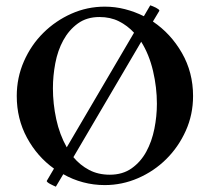

<svg xmlns="http://www.w3.org/2000/svg" viewBox="-20 -686 788 722"><path d="M354 -622Q306 -622 272.5 -597.5Q239 -573 218 -534.5Q197 -496 188 -448.5Q179 -401 179 -354Q179 -296 191.5 -238Q204 -180 231 -132L484 -563Q459 -590 427 -606Q395 -622 354 -622ZM256 -95Q281 -65 315 -47Q349 -29 393 -29Q441 -29 475 -53Q509 -77 530 -115.5Q551 -154 560.5 -201.5Q570 -249 570 -296Q570 -357 555.5 -419Q541 -481 511 -529ZM374 -661Q413 -661 450 -651.5Q487 -642 521 -625L545 -666Q548 -665 554.5 -662.5Q561 -660 566.5 -657Q572 -654 576 -651Q580 -648 579 -645L555 -605Q622 -560 664 -487Q706 -414 706 -325Q706 -255 678.5 -194Q651 -133 605 -87.5Q559 -42 499 -16Q439 10 374 10Q332 10 292.5 -0.5Q253 -11 218 -31L190 16Q187 15 181 12Q175 9 169 6Q163 3 159 -0.5Q155 -4 156 -6L183 -52Q120 -97 81.5 -168Q43 -239 43 -325Q43 -394 70 -455.5Q97 -517 143 -562.5Q189 -608 248.5 -634.5Q308 -661 374 -661Z"/></svg>

Font: Vermiglione SemiBold
Style: Regular
Weight: 600
Version: Version 1.000